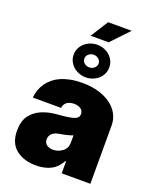

<svg xmlns="http://www.w3.org/2000/svg" viewBox="-171 -1045 934 1152"><g transform="rotate(20 295.5 -469.0)"><path d="M24.1 -150.6Q24.1 -210.6 50.8 -247.2Q78.5 -283.7 122.5 -301.8Q166.5 -320 224.4 -323.9Q258.9 -326.3 283 -330.1Q307.2 -333.8 322.1 -338.8Q350.9 -348.4 350.9 -372.2V-373.6Q350.9 -394.9 334.5 -406.2Q318.2 -417.6 292.6 -417.6Q264.6 -417.6 247 -405.5Q229.4 -393.5 225.9 -367.9H45.5Q49 -417.6 77.4 -459.9Q91.6 -480.8 112.2 -498Q132.8 -515.3 160 -527.3Q187.1 -539.4 221.1 -546Q255 -552.6 295.5 -552.6Q354 -552.6 400.6 -538.7Q447.1 -524.9 479.6 -500.7Q512.1 -476.6 529.5 -443.9Q546.9 -411.2 546.9 -373.6V0H363.6V-76.7H359.4Q334.5 -30.9 294.7 -11.2Q255 8.5 201.7 8.5Q123.6 8.5 73.9 -30.5Q24.1 -69.6 24.1 -150.6ZM301.1 -798.3Q323.2 -798.3 343.8 -790.7Q364.3 -783 380.1 -769.4Q396 -755.7 405.4 -736.5Q414.8 -717.3 414.8 -694.2Q414.8 -671.2 405.4 -652Q396 -632.8 380.1 -619.1Q364.3 -605.5 343.8 -597.8Q323.2 -590.2 301.1 -590.2Q279.5 -590.2 258.9 -597.8Q238.3 -605.5 222.5 -619.1Q206.7 -632.8 197.1 -652Q187.5 -671.2 187.5 -694.2Q187.5 -717.3 197.1 -736.5Q206.7 -755.7 222.5 -769.4Q238.3 -783 258.9 -790.7Q279.5 -798.3 301.1 -798.3ZM244.3 -835.2 315.3 -947.4H465.9L359.4 -835.2ZM208.8 -161.9Q208.8 -139.2 224.8 -127.1Q240.8 -115.1 265.6 -115.1Q298.7 -115.1 325.6 -135.7Q352.3 -155.9 352.3 -193.2V-238.6Q337.4 -232.6 318 -227.6Q298.7 -222.7 274.1 -218.8Q240.1 -213.8 224.4 -198.3Q208.8 -182.9 208.8 -161.9ZM301.1 -653.8Q310.4 -653.8 318.5 -657Q326.7 -660.2 332.9 -665.7Q339.1 -671.2 342.9 -678.4Q346.6 -685.7 346.6 -694.2Q346.6 -702.8 343 -710.2Q339.5 -717.7 333.3 -723Q327.1 -728.3 318.9 -731.5Q310.7 -734.7 301.1 -734.7Q292.3 -734.7 283.9 -731.5Q275.6 -728.3 269.4 -722.8Q263.1 -717.3 259.4 -710Q255.7 -702.8 255.7 -694.2Q255.7 -685.7 259.2 -678.3Q262.8 -670.8 269 -665.5Q275.2 -660.2 283.4 -657Q291.5 -653.8 301.1 -653.8Z"/></g></svg>

Font: Inter P Black
Style: Regular
Weight: 900
Designer: Rasmus Andersson
Foundry: rsms
Version: Version 3.018;git-588b23468